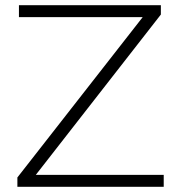

<svg xmlns="http://www.w3.org/2000/svg" viewBox="-20 -720 686 740"><path d="M118 -46H611V0H47V-36L530 -654H53V-700H600V-664Z"/></svg>

Font: Montserrat Light Alt1
Style: Light
Weight: 500
Designer: Differentunic
Foundry: Julieta Ulanovsky
Version: 0.1